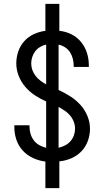

<svg xmlns="http://www.w3.org/2000/svg" viewBox="-20 -863 540 990"><path d="M214 107V-30Q181 -34 150.5 -48Q120 -62 97.5 -86.5Q75 -111 64.5 -142.5Q54 -174 54 -207V-217H132V-211Q132 -192 137.5 -173Q143 -154 154.5 -139Q166 -124 183 -114.5Q200 -105 218 -101V-340Q188 -353 160 -371.5Q132 -390 110.5 -415Q89 -440 76.5 -471.5Q64 -503 64 -536Q64 -567 74 -597Q84 -627 105 -650.5Q126 -674 154.5 -687Q183 -700 214 -704V-843H286V-704Q318 -701 347.5 -686.5Q377 -672 397.5 -647Q418 -622 428 -591Q438 -560 438 -528V-518H360V-524Q360 -542 355.5 -560Q351 -578 341 -593.5Q331 -609 315.5 -619Q300 -629 282 -633V-399Q313 -385 342 -366.5Q371 -348 394 -323Q417 -298 430.5 -265.5Q444 -233 444 -199Q444 -167 433 -136.5Q422 -106 400 -83Q378 -60 348 -47Q318 -34 286 -31V107ZM218 -428V-633Q202 -630 187 -621Q172 -612 162 -599Q152 -586 146.5 -569.5Q141 -553 141 -536Q141 -518 147 -501.5Q153 -485 164 -471Q175 -457 189 -446.5Q203 -436 218 -428ZM282 -101Q299 -105 315 -113Q331 -121 343 -134.5Q355 -148 361 -165Q367 -182 367 -200Q367 -218 360 -236Q353 -254 341 -268Q329 -282 313.5 -292.5Q298 -303 282 -312Z"/></svg>

Font: Iosevka srxl
Style: Regular
Weight: 400
Monospace: yes
Designer: Belleve Invis
Foundry: Belleve Invis
Version: Version 33.0.1; ttfautohint (v1.8.3)